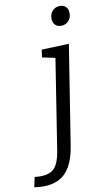

<svg xmlns="http://www.w3.org/2000/svg" viewBox="-216 -800 593 1087"><g transform="rotate(-10 80.5 -256.0)"><path d="M-110.1 234.3 -97.7 177.4Q-88.7 178.4 -80.9 178.9Q-73 179.5 -65.7 179.5Q-9.4 179.5 16.6 151Q42.6 122.5 53.2 56.9L136.9 -476.9L145.6 -463.8L60.6 -481.9L66.9 -525.4L223.9 -531.4L133.6 39.8Q121.9 112.6 96.4 156.3Q70.8 200 32.1 219.5Q-6.6 239 -58.7 239Q-73.4 239 -85 237.7Q-96.7 236.3 -110.1 234.3ZM199 -639.2Q177 -639.2 164.3 -652.7Q151.6 -666.3 151.6 -689Q151.6 -716.1 168.1 -733.6Q184.7 -751.2 210.4 -751.2Q232.5 -751.2 245.2 -738Q257.9 -724.8 257.9 -701.4Q257.9 -674.6 241.5 -656.9Q225.1 -639.2 199 -639.2Z"/></g></svg>

Font: Bitter Thin
Style: Italic
Weight: 100
Italic angle: -9°
Designer: Sol Matas, and Bitter project Authors
Foundry: Sol Matas
Version: Version 2.002